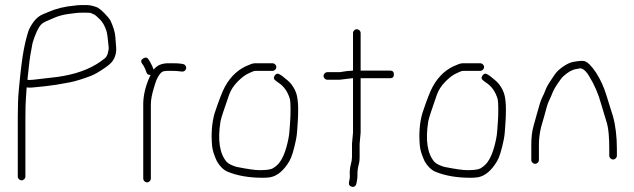

<svg xmlns="http://www.w3.org/2000/svg" viewBox="-20 -714 2498 756"><path d="M85 -370 93 -369C100.3 -369 107.2 -369.3 113.5 -370C119.8 -370.7 135.2 -372.2 159.7 -374.7C184.2 -377.2 216.2 -382.3 255.6 -389.9C276 -393.9 303.1 -402.2 337 -414.8C351 -420.1 369.5 -430.6 392.5 -446.5C407.5 -456.8 417.5 -465.5 422.5 -472.5C434.7 -489.6 439.5 -509.4 437 -532C436.3 -538 435.4 -550 434.2 -568.1C433.1 -586.1 426.7 -607.7 415 -633C409.7 -641.7 401.7 -651.3 391 -662C380.3 -672.7 371.7 -680 365 -684C348.3 -690.7 334.2 -694 322.5 -694H298C290 -694 282 -693.3 274 -692C235.7 -688.8 200.9 -680.3 169.5 -666.5C161.2 -662.8 153 -659.3 145 -656C124.7 -646.5 107.4 -626.2 93 -595C83.6 -566.8 75.7 -533.3 69.5 -494.5C67.8 -484.2 66.2 -472.2 64.5 -458.5C62.8 -444.8 61.3 -432 60 -420C58.7 -408 56.7 -387.8 54 -359.5C51.3 -331.2 50 -296 50 -254V-19C50 -15 51.5 -11.5 54.5 -8.5C57.5 -5.5 61 -4 65 -4C69 -4 72.5 -5.5 75.5 -8.5C78.5 -11.5 80 -15 80 -19V-254C80 -285.7 80.8 -312.4 82.5 -334.3C84.2 -356.1 85 -368 85 -370ZM88 -400C88.8 -405 90.8 -423.3 94 -455C96.5 -480.3 101.2 -510 108 -544C118.9 -580.2 130.2 -604.7 142 -617.5C146 -621.8 151.3 -625.5 158 -628.5C164.7 -631.5 176.8 -636.8 194.4 -644.3C212 -651.8 231.7 -656.9 253.5 -659.5C261.8 -660.5 269.7 -661.5 277 -662.5C284.3 -663.5 291.7 -664 299 -664H320.5C326.8 -664 332.3 -663.7 337 -663C341.7 -661 346.2 -659 350.5 -657C354.8 -655 362.4 -648.6 373.3 -637.7C384.2 -626.8 392.6 -612.1 398.7 -593.6C401.9 -584 404.9 -562.4 407.9 -528.6C408.5 -521.7 407.2 -513 404 -502.5C402.7 -498.2 400.7 -494 398 -490C395.3 -486 387.7 -479.7 375 -471C331.6 -440.6 275.1 -420.6 205.5 -411C195.8 -409.7 184.1 -408.3 170.2 -406.9C156.3 -405.5 136.6 -403.2 111 -400C105.7 -399.3 100.3 -399 95 -399Z M585 -440C580.8 -451.2 576.1 -461.2 571 -470L565 -480C559.7 -488 552.7 -489.3 544 -484C535.3 -478.7 533.7 -472 539 -464L546 -454C549.9 -447 553.6 -438.3 557 -428C559.7 -421.3 565 -418.3 573 -419C572.3 -417 571.3 -415 570 -413C552.7 -374.9 544 -338.2 544 -303V-11C544 -7 545.5 -3.5 548.5 -0.5C551.5 2.5 555 4 559 4C563 4 566.5 2.5 569.5 -0.5C572.5 -3.5 574 -7 574 -11V-303C574 -321 578.2 -343.3 586.5 -370C588.2 -375.3 589.7 -380.2 591 -384.5C597.8 -406.6 606.7 -421.9 617.8 -430.5C621.7 -433.5 630.1 -435 643 -435H658C670.2 -435 681.8 -434.2 692.6 -432.6C699 -431.6 703.8 -432.4 707 -435C710.3 -437.7 712.3 -441 713 -445C713.7 -449 712.1 -453.3 708.4 -458C704.7 -462.7 687.9 -465 658 -465H643C617.3 -465 598 -456.7 585 -440Z M1068 -450C1068 -454 1066.5 -457.5 1063.5 -460.5C1060.5 -463.5 1057 -465 1053 -465H987C978.3 -465 970 -463 962 -459C921 -444.1 888.8 -415.1 865.4 -372.1C855.6 -354.1 842.1 -319.4 825 -268C814.1 -229.7 810.8 -186.7 815.2 -138.9C816.7 -122.9 823 -102.9 834 -79C845.9 -58.6 859.9 -44.9 876 -38C914.4 -22 960.9 -14 1015.5 -14C1025.2 -14 1034.7 -14.7 1044 -16C1072.3 -21.3 1097.4 -42.5 1119.4 -79.6C1128.3 -94.6 1137 -122.8 1145.5 -164C1147.8 -175.3 1149.3 -186.8 1150 -198.5C1150.7 -210.2 1151.5 -222.3 1152.5 -235C1153.5 -247.7 1154 -264 1154 -284C1154 -304 1152.4 -321.6 1149.2 -336.8C1146 -352 1138.6 -367.3 1126.8 -382.8C1121.4 -389.9 1109.4 -400.7 1091 -415L1083 -420C1075 -426 1068 -425 1062 -417C1056 -409 1057.3 -402 1066 -396L1074 -390C1097.7 -375.2 1113.7 -352.5 1122 -322C1123.3 -314.7 1124 -301.7 1124 -283C1124 -264.3 1123.5 -248.8 1122.5 -236.5C1121.5 -224.2 1120.7 -212.5 1120 -201.5C1119.3 -190.5 1118 -179.8 1116 -169.5C1106.5 -120.6 1092.7 -86.4 1074.5 -67C1069.5 -61.7 1062.9 -56.5 1054.8 -51.5C1046.7 -46.5 1029.1 -44 1002 -44C984.7 -44 954.3 -48.3 911 -57C892.7 -62.6 880 -69 873 -76C844.6 -108.4 836.4 -162 848.3 -236.6C849.9 -246.4 861.1 -281 882 -340.5C888.7 -359.5 900 -377 916 -393C931.1 -408.1 944.3 -418.2 955.5 -423.5C960.5 -425.8 965.8 -428.3 971.5 -431C977.2 -433.7 982.3 -435 987 -435H1053C1057 -435 1060.5 -436.5 1063.5 -439.5C1066.5 -442.5 1068 -446 1068 -450Z M1367 -406H1370V-192L1366 -148V-96.5C1366 -87.5 1364.3 -76.9 1361 -64.6C1357.6 -52.3 1356.4 -38.3 1357.5 -22.5C1357.8 -17.5 1357.3 -12 1356 -6L1354 4C1352.5 13.3 1356.5 19.1 1366 21.5C1370 22.5 1373.7 21.8 1377 19.5C1380.3 17.2 1382.3 14 1383 10L1385 0C1387 -8 1387.8 -17.7 1387.5 -29.1C1387.2 -40.5 1389.3 -55 1394 -72.5C1395.3 -77.5 1396 -85.3 1396 -96V-147L1400 -192V-406H1516C1526 -406 1531 -411 1531 -421C1531 -431 1526 -436 1516 -436H1400V-584C1400 -588 1398.5 -591.5 1395.5 -594.5C1392.5 -597.5 1389 -599 1385 -599C1381 -599 1377.5 -597.5 1374.5 -594.5C1371.5 -591.5 1370 -588 1370 -584V-436C1366.7 -436 1358.3 -435.3 1345 -434C1338.3 -433.3 1332.8 -432.5 1328.5 -431.5C1324.2 -430.5 1320.3 -430 1317 -430H1269C1265 -430 1261.5 -428.5 1258.5 -425.5C1255.5 -422.5 1254 -419 1254 -415C1254 -411 1255.5 -407.5 1258.5 -404.5C1261.5 -401.5 1265 -400 1269 -400H1317Z M1886 -450C1886 -454 1884.5 -457.5 1881.5 -460.5C1878.5 -463.5 1875 -465 1871 -465H1805C1796.3 -465 1788 -463 1780 -459C1739 -444.1 1706.8 -415.1 1683.4 -372.1C1673.6 -354.1 1660.1 -319.4 1643 -268C1632.1 -229.7 1628.8 -186.7 1633.2 -138.9C1634.7 -122.9 1641 -102.9 1652 -79C1663.9 -58.6 1677.9 -44.9 1694 -38C1732.4 -22 1778.9 -14 1833.5 -14C1843.2 -14 1852.7 -14.7 1862 -16C1890.3 -21.3 1915.4 -42.5 1937.4 -79.6C1946.3 -94.6 1955 -122.8 1963.5 -164C1965.8 -175.3 1967.3 -186.8 1968 -198.5C1968.7 -210.2 1969.5 -222.3 1970.5 -235C1971.5 -247.7 1972 -264 1972 -284C1972 -304 1970.4 -321.6 1967.2 -336.8C1964 -352 1956.6 -367.3 1944.8 -382.8C1939.4 -389.9 1927.4 -400.7 1909 -415L1901 -420C1893 -426 1886 -425 1880 -417C1874 -409 1875.3 -402 1884 -396L1892 -390C1915.7 -375.2 1931.7 -352.5 1940 -322C1941.3 -314.7 1942 -301.7 1942 -283C1942 -264.3 1941.5 -248.8 1940.5 -236.5C1939.5 -224.2 1938.7 -212.5 1938 -201.5C1937.3 -190.5 1936 -179.8 1934 -169.5C1924.5 -120.6 1910.7 -86.4 1892.5 -67C1887.5 -61.7 1880.9 -56.5 1872.8 -51.5C1864.7 -46.5 1847.1 -44 1820 -44C1802.7 -44 1772.3 -48.3 1729 -57C1710.7 -62.6 1698 -69 1691 -76C1662.6 -108.4 1654.4 -162 1666.3 -236.6C1667.9 -246.4 1679.1 -281 1700 -340.5C1706.7 -359.5 1718 -377 1734 -393C1749.1 -408.1 1762.3 -418.2 1773.5 -423.5C1778.5 -425.8 1783.8 -428.3 1789.5 -431C1795.2 -433.7 1800.3 -435 1805 -435H1871C1875 -435 1878.5 -436.5 1881.5 -439.5C1884.5 -442.5 1886 -446 1886 -450Z M2087 -69C2091 -69 2094.5 -70.5 2097.5 -73.5C2100.5 -76.5 2102 -80 2102 -84V-146C2102 -161.9 2103.8 -179.7 2107.5 -199.5C2109.2 -208.5 2111.5 -217.8 2114.5 -227.5C2117.5 -237.2 2120.5 -247.5 2123.5 -258.5L2132.5 -291.5C2135.5 -302.5 2139 -312 2143 -320C2147 -328 2151.4 -338.1 2156.1 -350.2C2160.9 -362.3 2171.3 -379.4 2187.5 -401.5C2191.2 -406.5 2194.8 -410.7 2198.5 -414C2216.9 -430.8 2233.8 -440.1 2249 -442C2254.3 -442.7 2259.3 -443.7 2264 -445C2270.7 -445 2277.7 -441.3 2285 -434C2291 -428 2296.3 -420.7 2301 -412C2320.8 -379.7 2336.2 -343.9 2347 -304.5C2351.7 -287.5 2355.2 -275.8 2357.5 -269.5C2359.8 -263.2 2364 -249.4 2370 -228.3C2376 -207.2 2379 -173.1 2379 -126V-101C2379 -97 2380.5 -93.5 2383.5 -90.5C2386.5 -87.5 2390 -86 2394 -86C2398 -86 2401.5 -87.5 2404.5 -90.5C2407.5 -93.5 2409 -97 2409 -101V-126C2409 -176.1 2403.8 -219.6 2393.5 -256.5C2391.2 -264.8 2388.8 -272.2 2386.5 -278.5C2384.2 -284.8 2378 -304.6 2368.1 -337.7C2358.1 -370.8 2344.4 -400.9 2327 -428C2308.8 -455.3 2293.2 -470.5 2280.2 -473.6C2273.1 -475.3 2258.4 -474.2 2236.2 -470.1C2225.7 -468.2 2213.3 -462.5 2199 -453C2183.4 -442.6 2171.7 -431.6 2164 -420C2160 -414 2154.1 -405.2 2146.2 -393.7C2138.3 -382.2 2132 -370.5 2127.5 -358.5C2123.8 -348.8 2119.6 -339.3 2114.7 -329.9C2109.9 -320.6 2103.1 -299.6 2094.5 -267C2091.5 -255.7 2087 -239.5 2081 -218.6C2075 -197.7 2072 -173.5 2072 -146V-84C2072 -80 2073.5 -76.5 2076.5 -73.5C2079.5 -70.5 2083 -69 2087 -69Z"/></svg>

Font: Proton
Style: ExBd
Weight: 500
Version: Version 1.017